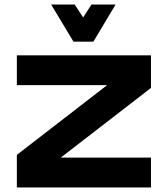

<svg xmlns="http://www.w3.org/2000/svg" viewBox="-20 -823 738 843"><path d="M54 0V-143L450.2 -449.1H54V-580H642.9V-437L246.7 -130.9H642.9V0ZM302.7 -640 204.5 -803.2H307.8L345.1 -746.4L381.7 -803.2H487.5L389.9 -640Z"/></svg>

Font: Orbitron
Style: Regular
Weight: 400
Designer: Matt McInerney
Foundry: The League of Moveable Type
Version: Version 2.001